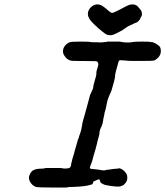

<svg xmlns="http://www.w3.org/2000/svg" viewBox="-20 -826 743 863"><path d="M478 -639Q492 -639 497.5 -639Q503 -639 511 -639Q519 -639 519 -639L527 -637Q533 -637 534 -637Q536 -635 553 -635Q573 -635 574 -637Q575 -637 582 -637.5Q589 -638 591 -638.5Q593 -639 620 -639Q647 -639 649.5 -638.5Q652 -638 657 -637Q664 -637 667 -636Q669 -635 674 -633Q683 -630 689 -624Q693 -621 693 -621Q696 -621 701 -611Q703 -604 703 -596Q703 -580 691 -567Q681 -557 672 -554Q664 -552 609 -552Q556 -552 552 -553Q540 -555 526 -555Q519 -556 516.5 -554.5Q514 -553 512 -546Q511 -541 509.5 -536.5Q508 -532 507 -527.5Q506 -523 504 -517Q500 -504 499 -497Q498 -492 497 -485V-479V-478Q496 -476 496 -475Q496 -471 489 -447Q486 -438 485 -433Q482 -420 479 -414Q477 -410 475.5 -406Q474 -402 469 -391Q462 -374 461 -365Q460 -358 457.5 -348Q455 -338 455 -336Q454 -332 450 -319Q449 -314 448.5 -309Q448 -304 446 -298Q444 -292 444 -287Q442 -270 436 -257Q427 -240 427 -227Q427 -222 424 -212Q423 -206 419 -194Q416 -181 414.5 -175Q413 -169 410 -158Q403 -132 400 -124Q394 -99 391 -93Q389 -89 387.5 -84Q386 -79 385 -77Q383 -72 385 -69Q386 -67 399 -66Q407 -65 414 -64.5Q421 -64 426 -63Q431 -62 437 -61Q443 -60 446 -60Q455 -60 457 -62Q458 -63 459.5 -63Q461 -63 464 -63Q466 -63 472 -64Q487 -67 507 -68Q514 -69 514 -69Q517 -72 530 -64Q538 -59 545.5 -49Q553 -39 552 -25Q552 -17 549 -11Q545 -4 540 1Q537 5 530.5 8Q524 11 519 12Q514 13 503.5 12.5Q493 12 487.5 11Q482 10 476 9.5Q470 9 467 8Q448 5 444 2Q442 1 441.5 1Q441 1 441 1Q441 -2 436 -2Q435 -2 435 -3Q435 -5 432 -6Q431 -6 430 -12Q428 -20 425 -20Q424 -20 420 -19Q401 -11 399 -9Q398 -8 399 -7Q400 -6 399 -6Q398 -6 398 -4.5Q398 -3 398.5 -2.5Q399 -2 398 -2Q397 -2 396 -1Q395 0 395 1Q395 1 395 1Q394 2 394 2.5Q394 3 393 3Q392 3 389 4Q366 12 313 14Q287 14 283 16L280 17H224Q149 17 141 14Q123 7 114 -11Q110 -19 110 -27Q110 -33 112 -37Q115 -47 123 -56Q127 -60 132 -62Q144 -68 168 -68Q182 -69 183 -70L184 -71H222Q260 -71 261 -70Q266 -67 281 -69Q294 -70 296 -75Q300 -83 300 -86Q300 -88 299 -87L300 -90Q301 -95 303 -101Q305 -107 306 -114Q309 -122 314 -140Q315 -145 316 -149Q320 -163 324 -176Q331 -201 331 -201Q333 -201 337 -218Q339 -223 340 -225.5Q341 -228 342 -232Q346 -244 346 -247Q346 -250 347 -254Q350 -262 349 -265Q349 -267 351 -275Q353 -283 355 -290Q357 -297 359 -304Q362 -316 366 -329Q368 -337 371 -347.5Q374 -358 377 -369.5Q380 -381 382.5 -390Q385 -399 385.5 -401.5Q386 -404 387 -404Q389 -404 390 -411Q391 -413 392 -414Q393 -415 393.5 -418Q394 -421 394.5 -421Q395 -421 395.5 -423Q396 -425 397 -425Q398 -426 400 -440Q400 -443 404 -456Q407 -466 409 -475Q412 -483 412 -486Q412 -489 413 -493Q414 -497 413 -499Q413 -504 416 -514Q417 -515 419.5 -524.5Q422 -534 422 -538Q421 -548 413 -551Q410 -551 381.5 -551.5Q353 -552 332 -552Q314 -552 306 -552.5Q298 -553 293 -555Q288 -557 281 -562Q274 -568 270 -575Q263 -584 263 -596Q263 -612 277 -626Q285 -633 293 -636Q300 -639 341 -639Q377 -639 377 -638.5Q377 -638 383.5 -637.5Q390 -637 393 -636.5Q396 -636 403 -636Q410 -636 419 -636Q426 -635 437 -635.5Q448 -636 449 -637Q449 -637 455 -637L463 -639ZM414 -806Q420 -807 427 -805Q433 -804 441 -799Q453 -791 471 -775Q479 -768 484 -768Q489 -768 515 -781Q548 -799 558 -803Q580 -811 596 -800L598 -798Q598 -798 603 -792.5Q608 -787 611 -783L614 -779L617 -772Q618 -769 618 -763.5Q618 -758 617 -755.5Q616 -753 616 -753Q616 -753 614 -750Q612 -747 610.5 -743Q609 -739 609 -739Q608 -737 604 -733Q600 -728 594 -725Q590 -723 590 -723Q588 -724 580 -719Q577 -717 565 -712Q558 -710 550 -704Q546 -701 542 -698.5Q538 -696 537 -695Q535 -692 511 -680Q490 -669 481 -668Q474 -667 464 -669Q454 -672 443 -682Q440 -685 439 -685Q438 -685 421 -700Q410 -711 406 -714Q391 -728 384 -738Q375 -751 375 -764Q375 -780 389 -794Q401 -805 414 -806Z"/></svg>

Font: TT2020 Style E
Style: Italic
Weight: 400
Italic angle: -15°
Version: Version 0.2.000